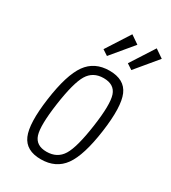

<svg xmlns="http://www.w3.org/2000/svg" viewBox="-188 -857 855 962"><g transform="rotate(30 239.0 -376.0)"><path d="M84 -268Q63 -117 90.5 -53.5Q118 10 204 10Q291 10 336.5 -53.5Q382 -117 403 -268Q424 -419 396.5 -483Q369 -547 282 -547Q196 -547 150.5 -483Q105 -419 84 -268ZM136 -269Q155 -402 184.5 -451Q214 -500 275 -500Q337 -500 353.5 -451Q370 -402 351 -269Q332 -135 302 -86Q272 -37 210 -37Q149 -37 133 -86Q117 -135 136 -269ZM233 -604 337 -729 289 -762 201 -625ZM374 -604 478 -729 430 -762 342 -625Z"/></g></svg>

Font: Secuela Light
Style: Italic
Weight: 300
Italic angle: -8°
Designer: Fernando Haro
Foundry: deFharo
Version: Version 1.708